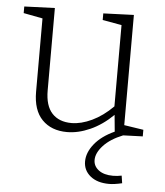

<svg xmlns="http://www.w3.org/2000/svg" viewBox="-53 -575 720 840"><g transform="rotate(5 307.0 -155.0)"><path d="M500 1Q445 23 415 55.5Q385 88 385 119Q385 146 408 163.5Q431 181 471 181Q490 181 509 177L514 210Q480 218 457 218Q405 218 374.5 193Q344 168 344 129Q344 90 374.5 52Q405 14 462 -12L455 -85Q408 -39 355.5 -15.5Q303 8 254 8Q185 8 144.5 -33.5Q104 -75 104 -156V-478L20 -494V-523L154 -528V-166Q154 -99 184.5 -66Q215 -33 270 -33Q312 -33 359.5 -55.5Q407 -78 451 -122V-479L367 -494V-523L501 -528V-44L586 -31V-2Z"/></g></svg>

Font: Bitter Pro Light
Style: Regular
Weight: 300
Designer: Sol Matas, and Bitter project Authors
Foundry: Sol Matas
Version: Version 1.010